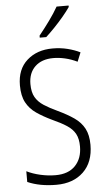

<svg xmlns="http://www.w3.org/2000/svg" viewBox="-63 -986 570 1035"><g transform="rotate(-5 222.5 -468.5)"><path d="M401 -189Q401 -95 346 -42.5Q291 10 200 10Q110 10 44 -19V-77Q76 -61 117.5 -51.5Q159 -42 200 -42Q269 -42 306.5 -81Q344 -120 344 -185Q344 -227 329.5 -253.5Q315 -280 284.5 -300Q254 -320 205 -342Q159 -364 124 -388Q89 -412 69.5 -448Q50 -484 50 -541Q50 -628 104 -676Q158 -724 242 -724Q285 -724 323 -714.5Q361 -705 391 -690L371 -641Q338 -657 305 -664.5Q272 -672 242 -672Q179 -672 143 -637.5Q107 -603 107 -543Q107 -499 122.5 -472Q138 -445 168 -425.5Q198 -406 241 -386Q292 -362 328 -337Q364 -312 382.5 -277Q401 -242 401 -189ZM349 -939Q334 -917 310.5 -889Q287 -861 261 -834Q235 -807 214 -788H179V-799Q209 -836 236.5 -874Q264 -912 284 -947H349Z"/></g></svg>

Font: Noto Sans Lao UI Cond Light
Style: Regular
Weight: 300
Width: 3
Designer: Monotype Design Team
Foundry: Monotype Imaging Inc.
Version: Version 2.000; ttfautohint (v1.8.4.7-5d5b)